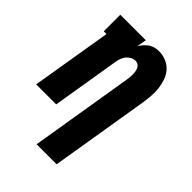

<svg xmlns="http://www.w3.org/2000/svg" viewBox="-218 -634 936 936"><g transform="rotate(45 250.0 -166.5)"><path d="M212 205 299 -324Q301 -334 302 -344.5Q303 -355 303 -365.5Q303 -376 301.5 -385.5Q300 -395 296 -404Q292 -413 284 -418.5Q276 -424 266 -424Q253 -424 240.5 -417.5Q228 -411 219.5 -400.5Q211 -390 206.5 -377Q202 -364 200 -352L142 0H4L73 -416H54V-530H230L221 -480Q229 -493 238.5 -504Q248 -515 260.5 -523.5Q273 -532 287 -535Q301 -538 314 -538Q340 -538 363.5 -528Q387 -518 403 -500Q419 -482 427.5 -458Q436 -434 439 -409Q442 -384 440 -358Q438 -332 434 -305L350 205Z"/></g></svg>

Font: Iosevka Slab Heavy
Style: Italic
Weight: 900
Italic angle: -9°
Monospace: yes
Designer: Belleve Invis
Foundry: Belleve Invis
Version: Version 11.1.0; ttfautohint (v1.8.3)